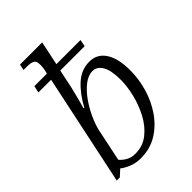

<svg xmlns="http://www.w3.org/2000/svg" viewBox="-223 -862 974 974"><g transform="rotate(-45 263.5 -375.0)"><path d="M201 10Q166 10 137 -2Q108 -14 91 -28L57 3H35L161 -594H70L78 -631H168Q171 -641 172.5 -649.5Q174 -658 175 -664Q180 -708 166.5 -718Q153 -728 122 -728H97L104 -760H263L236 -631H409L402 -594H227L206 -494Q199 -463 190 -429.5Q181 -396 175 -375H180Q215 -440 260 -481Q305 -522 363 -522Q418 -522 448.5 -476Q479 -430 479 -344Q479 -282 461 -219.5Q443 -157 407 -105Q371 -53 319.5 -21.5Q268 10 201 10ZM198 -26Q252 -26 292 -57.5Q332 -89 358.5 -139Q385 -189 398 -243.5Q411 -298 411 -344Q411 -413 391.5 -445Q372 -477 341 -477Q309 -477 277.5 -452Q246 -427 220 -389.5Q194 -352 176.5 -312.5Q159 -273 152 -243L115 -66Q129 -49 150 -37.5Q171 -26 198 -26Z"/></g></svg>

Font: Noto Serif Light
Style: Italic
Weight: 300
Italic angle: -12°
Designer: Monotype Design Team
Foundry: Monotype Imaging Inc.
Version: Version 2.013